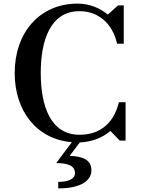

<svg xmlns="http://www.w3.org/2000/svg" viewBox="-20 -780 794 1065"><path d="M396 180C396 211 362 229 303 229V265C439 265 487 215.5 487 165.5C487 110 446.5 87.5 366.5 84.5L422.5 10C489.5 7.5 548 -16 592.5 -53.5L644.5 0H676.5V-213H639.5C614 -108 546 -32.5 421 -32.5C259.5 -32.5 206 -193.5 206 -375C206 -556.5 259.5 -718 421 -718C523 -718 603.5 -653 629.5 -537.5H666.5V-750H634.5L578 -699C532.5 -737 474 -760 411 -760C198 -760 61.5 -597.5 61.5 -375C61.5 -164 184 -7 378.5 8.5L292 124.5C349.5 124.5 396 136.5 396 180Z"/></svg>

Font: Bodoni* 06pt Medium
Style: Regular
Weight: 500
Version: Version 2.3